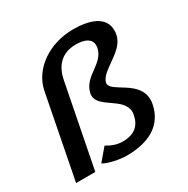

<svg xmlns="http://www.w3.org/2000/svg" viewBox="-150 -776 897 917"><g transform="rotate(-30 298.5 -317.5)"><path d="M17 0H123L212 -455C224 -518 261 -574 347 -574C392 -574 429 -560 429 -522C429 -518 429 -514 428 -509C412 -428 307 -422 290 -336C289 -332 289 -329 289 -325C289 -256 420 -240 420 -159C420 -154 419 -149 418 -143C408 -91 375 -60 310 -60C277 -60 248 -72 224 -87L168 -21C193 -4 257 8 291 8C414 8 501 -37 522 -145C524 -153 524 -161 524 -169C524 -272 380 -292 380 -338V-342C392 -403 521 -432 538 -517C540 -526 540 -533 540 -541C540 -617 461 -643 371 -643C242 -643 128 -568 106 -457Z"/></g></svg>

Font: KpSans
Style: BoldItalic
Weight: 700
Italic angle: -11°
Version: Version 0.66